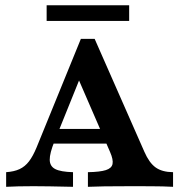

<svg xmlns="http://www.w3.org/2000/svg" viewBox="-20 -721 700 741"><path d="M121.3 -152.3 292.1 -571H345.3L537.1 -135.4Q555.7 -92.7 580.6 -74.8Q605.4 -56.9 647.9 -56.5V0L607.9 -1.6Q576 -2.4 485.1 -2.4Q363.8 -2.4 319.3 0V-56.5Q366 -57.3 388.5 -64.5Q410.9 -71.6 414.3 -88.1Q417.8 -104.6 404.7 -134.6L270.1 -444.8L300 -447.4L190.5 -176.2Q171.5 -129.5 171.9 -104.3Q172.3 -79.2 193.3 -68.5Q214.3 -57.7 261.8 -56.5V0Q158.7 -2.4 109.1 -2.4Q46 -2.4 3.7 0V-56.5Q34.6 -58.6 55.6 -68.4Q76.5 -78.2 91.8 -98.1Q107.2 -118.1 121.3 -152.3ZM176.2 -223.3H407.3L431.8 -166.8H152.8ZM160 -700.8H478.5V-640.3H160Z"/></svg>

Font: Playfair Micro SmCond SmLight
Style: Regular
Weight: 360
Width: 4
Designer: Claus Eggers Sørensen
Foundry: Claus Eggers Sørensen
Version: Version 2.100;Glyphs 3.2 (3219)